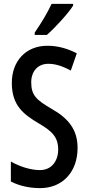

<svg xmlns="http://www.w3.org/2000/svg" viewBox="-20 -1053 456 990"><path d="M357 -1024V-1033H246C225 -988 196 -939 159 -885V-873H222C265 -911 332 -984 357 -1024ZM380 -290C380 -383 335 -442 244 -493C168 -538 141 -561 141 -629C141 -684 174 -724 229 -724C265 -724 301 -713 345 -689L376 -778C330 -802 279 -817 226 -817C114 -818 40 -738 41 -624C41 -507 105 -462 176 -419C249 -377 280 -346 280 -282C280 -224 247 -176 186 -176C139 -176 84 -193 36 -220V-117C81 -94 134 -83 187 -83C301 -83 380 -165 380 -290Z"/></svg>

Font: Noto Sans Kannada UI ExtraCondensed Medium
Style: Regular
Weight: 500
Width: 2
Designer: Jelle Bosma - Monotype Design Team
Foundry: Monotype Imaging Inc.
Version: Version 2.005